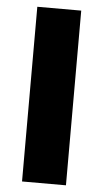

<svg xmlns="http://www.w3.org/2000/svg" viewBox="-52 -753 423 787"><g transform="rotate(5 159.0 -359.5)"><path d="M69.3 -718.8H250V0H69.3Z"/></g></svg>

Font: Min Sans Black
Style: Regular
Weight: 900
Designer: Jinseong-Kim, NotoSansCJK, Nunito
Foundry: Jinseong-Kim
Version: Version 1.000